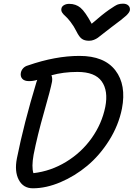

<svg xmlns="http://www.w3.org/2000/svg" viewBox="-20 -973 725 1041"><path d="M647 -953.1Q666 -953.1 676.3 -942.9Q686.5 -932.6 684.1 -917Q681.6 -904.8 664.1 -888.2Q646.5 -871.6 585 -826.2Q565.4 -811.5 542.2 -793Q519 -774.4 510.5 -768.3Q502 -762.2 489.5 -757.1Q477.1 -752 462.9 -752Q438.5 -752 423.8 -762.5Q409.2 -772.9 395 -801.8Q380.4 -831.1 363 -853.5Q345.7 -876 334.7 -885.3Q323.7 -894.5 317.1 -904.8Q310.5 -915 313 -926.8Q314.9 -938 326.9 -945.1Q338.9 -952.1 355 -952.1Q391.1 -952.1 416.5 -930.9Q441.9 -909.7 477.1 -844.2Q534.7 -894.5 570.8 -919.7Q606.9 -944.8 619.4 -949Q631.8 -953.1 647 -953.1ZM158.2 47.9Q106 47.9 81.8 2Q57.6 -43.9 71.8 -115.2Q109.4 -303.2 178.2 -529.8Q178.7 -531.2 180.2 -534.9Q181.6 -538.6 182.1 -540Q161.1 -533.2 137.2 -533.2Q112.8 -533.2 101.3 -545.4Q89.8 -557.6 92.8 -577.1Q95.2 -591.3 105.2 -602.5Q115.2 -613.8 131.8 -618.2Q280.3 -669.9 411.1 -669.9Q545.4 -669.9 605.7 -591.3Q666 -512.7 641.1 -383.8Q623 -293.5 571.8 -211.9Q520.5 -130.4 453.1 -74.2Q385.7 -18.1 307.9 14.9Q230 47.9 158.2 47.9ZM162.1 -133.8Q150.4 -67.9 161.1 -34.2Q255.4 -44.9 338.4 -95.5Q421.4 -146 476.8 -223.9Q532.2 -301.8 550.8 -393.1Q567.9 -480.5 531.5 -531.7Q495.1 -583 399.9 -583Q323.7 -583 258.8 -564.9Q265.1 -550.8 262.2 -530.8Q254.9 -491.2 218.8 -364.7Q182.6 -238.3 162.1 -133.8Z"/></svg>

Font: Shantell Sans Bouncy
Style: Italic
Weight: 400
Italic angle: -11.31°
Designer: Stephen Nixon, Anya Danilova, Shantell Martin
Foundry: Arrow Type
Version: Version 1.006;[9816181b4]